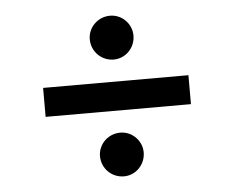

<svg xmlns="http://www.w3.org/2000/svg" viewBox="-43 -595 752 617"><g transform="rotate(-5 333.0 -286.0)"><path d="M333.1 -404.1C371.4 -404.1 402.7 -436.1 402.7 -475.5C402.7 -513.8 371.4 -545.5 333.1 -545.5C293.3 -545.5 261.7 -513.8 261.7 -475.5C261.7 -436.1 293.3 -404.1 333.1 -404.1ZM567.5 -333.1H98.7V-239.7H567.5ZM333.1 -27.3C371.1 -27.3 402.7 -58.9 402.7 -98.7C402.7 -136.7 371.1 -168.3 333.1 -168.3C293.3 -168.3 261.7 -136.7 261.7 -98.7C261.7 -58.9 293.3 -27.3 333.1 -27.3Z"/></g></svg>

Font: RA Harald Medium
Style: Regular
Weight: 500
Designer: Rasmus Andersson
Foundry: rsms
Version: Version 3.000;hotconv 1.0.109;makeotfexe 2.5.65596